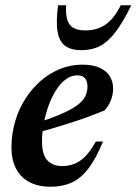

<svg xmlns="http://www.w3.org/2000/svg" viewBox="-20 -697 518 729"><path d="M274 -411Q250.5 -411 229.8 -395.8Q209 -380.5 192.5 -354.2Q176 -328 164.2 -295.2Q152.5 -262.5 146 -227.5Q139.5 -192.5 139.5 -160Q139.5 -109.5 160 -88Q180.5 -66.5 215.5 -66.5Q240.5 -66.5 262 -74.8Q283.5 -83 303.5 -103Q323.5 -123 343.5 -159.5H371Q343.5 -92.5 314 -55Q284.5 -17.5 250 -2.8Q215.5 12 172 12Q125 12 91.8 -5.5Q58.5 -23 41 -56.5Q23.5 -90 23.5 -136.5Q23.5 -189 37.5 -236.2Q51.5 -283.5 76.8 -322.8Q102 -362 135.5 -390.8Q169 -419.5 208.8 -435.5Q248.5 -451.5 291 -451.5Q334 -451.5 360 -439Q386 -426.5 397.8 -406Q409.5 -385.5 409.5 -360.5Q409.5 -337.5 400.5 -315.2Q391.5 -293 376.5 -277.5Q348 -266 316.5 -254.2Q285 -242.5 251.5 -231.8Q218 -221 183.5 -210.8Q149 -200.5 115.5 -192L117 -229.5Q165 -244.5 199 -258.5Q233 -272.5 255 -285.5Q277 -298.5 289.5 -311.8Q302 -325 307 -339Q312 -353 312 -368.5Q312 -382 307.8 -391.5Q303.5 -401 295.2 -406Q287 -411 274 -411ZM304.5 -581.5Q333.5 -581.5 357.2 -591Q381 -600.5 401 -621.2Q421 -642 438.5 -677H478.5Q447 -612.5 418.5 -575.2Q390 -538 359.5 -522.2Q329 -506.5 289 -506.5Q250.5 -506.5 228 -522.5Q205.5 -538.5 198.8 -576Q192 -613.5 200.5 -677H231Q229 -641.5 236 -620.5Q243 -599.5 260 -590.5Q277 -581.5 304.5 -581.5Z"/></svg>

Font: Newsreader 24pt SemiBold
Style: Italic
Weight: 600
Italic angle: -17°
Designer: Hugues Gentile
Foundry: Production Type
Version: Version 1.003